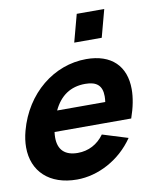

<svg xmlns="http://www.w3.org/2000/svg" viewBox="-91 -850 786 935"><g transform="rotate(-10 302.5 -382.5)"><path d="M316.1 -644H452.1L488.5 -780H352.5ZM146.2 -232H525.2C543.5 -284 552.4 -331.1 552.4 -372.3C552.4 -486.4 484.1 -555 359.2 -555C199.2 -555 55.4 -440 8 -263C0.3 -234.5 -3.4 -207.4 -3.4 -182.1C-3.4 -63.8 77.7 15 214.5 15C318.5 15 428.8 -42 496.3 -141L370.7 -180C339 -136 293.5 -112 240.5 -112C176.3 -112 144.2 -144.8 144.2 -204.5C144.2 -213.1 144.8 -222.3 146.2 -232ZM333.6 -437C390 -437 416.8 -414.1 416.8 -361.1C416.8 -352.6 416.1 -343.2 414.7 -333H176.7C209.1 -401.5 260.6 -437 333.6 -437Z"/></g></svg>

Font: Manrope
Style: ExtraBoldItalic
Weight: 800
Italic angle: -15°
Designer: Mikhail Sharanda
Foundry: Mikhail Sharanda
Version: Version 4.502;hotconv 1.0.109;makeotfexe 2.5.65596